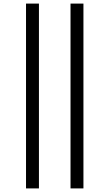

<svg xmlns="http://www.w3.org/2000/svg" viewBox="-20 -830 610 1070"><path d="M373 220V-810H445V220ZM125 220V-810H197V220Z"/></svg>

Font: Mplus 1p
Style: Regular
Weight: 400
Version: Version 1.061